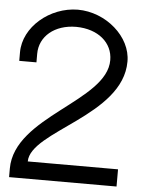

<svg xmlns="http://www.w3.org/2000/svg" viewBox="-56 -824 666 890"><g transform="rotate(5 277.5 -379.5)"><path d="M100 -560V-520H20V-560C20 -678 140 -779 270 -780C401 -780 521 -676 520 -560C520 -307 100 -201 100 -59H480H520V21H480H20V-19C20 -263 441 -368 440 -560C440 -641 372 -699 270 -700C169 -700 100 -641 100 -560Z"/></g></svg>

Font: Nordica Plus
Style: NordicaClassicLight
Weight: 300
Version: Version 1.01